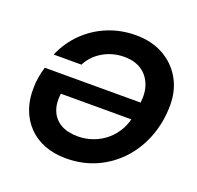

<svg xmlns="http://www.w3.org/2000/svg" viewBox="-126 -847 1022 995"><g transform="rotate(20 384.5 -350.0)"><path d="M335 12Q270 12 217 -8.5Q164 -29 127 -67.5Q90 -106 71 -159Q52 -212 54 -276Q54 -303 59 -333Q64 -363 73 -392H624L607 -294H197Q190 -239 206.5 -199Q223 -159 260.5 -137.5Q298 -116 354 -116Q398 -116 438 -130.5Q478 -145 510 -172Q542 -199 563.5 -237Q585 -275 591 -322L601 -388Q609 -448 591.5 -492.5Q574 -537 536 -561.5Q498 -586 442 -586Q379 -586 326 -555.5Q273 -525 246 -472H93Q124 -545 179 -599Q234 -653 306 -682.5Q378 -712 460 -712Q548 -712 612.5 -676Q677 -640 713.5 -577Q750 -514 750 -433Q750 -341 720 -260Q690 -179 634.5 -118Q579 -57 503 -22.5Q427 12 335 12Z"/></g></svg>

Font: DM Sans 24pt ExtraBold
Style: Italic
Weight: 800
Italic angle: -10°
Designer: Colophon Foundry, Jonny Pinhorn
Foundry: Colophon Foundry
Version: Version 4.004;gftools[0.9.30]